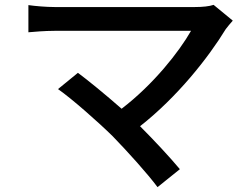

<svg xmlns="http://www.w3.org/2000/svg" viewBox="-20 -717 1040 791"><path d="M939 -632 860 -697C843 -691 815 -688 783 -688H205C171 -688 124 -692 97 -696V-584C118 -586 165 -590 205 -590H767C718 -504 613 -370 481 -269C414 -328 339 -389 301 -417L219 -350C275 -311 384 -215 444 -156C508 -90 589 0 629 54L721 -20C681 -68 616 -138 557 -197C710 -317 838 -479 910 -597C917 -607 928 -619 939 -632Z"/></svg>

Font: Source Han Sans JP Medium
Style: Regular
Weight: 500
Designer: Ryoko NISHIZUKA 西塚涼子 (kana, bopomofo & ideographs); Paul D. Hunt (Latin, Greek & Cyrillic); Sandoll Communications 산돌커뮤니
Foundry: Adobe
Version: Version 2.002;hotconv 1.0.116;makeotfexe 2.5.65601